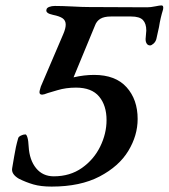

<svg xmlns="http://www.w3.org/2000/svg" viewBox="-20 -676 624 710"><path d="M50 -15Q21 -32 25 -54Q27 -63 32.5 -98Q38 -133 47 -164Q48 -170 57 -174.5Q66 -179 74 -179Q78 -179 81.5 -167.5Q85 -156 86 -134Q89 -84 113.5 -54Q138 -24 179 -24Q239 -24 283 -55Q327 -86 350.5 -134Q374 -182 374 -232Q374 -286 346.5 -319Q319 -352 261 -352Q224 -352 192.5 -342.5Q161 -333 157 -332Q142 -326 136 -326Q126 -326 126 -335Q126 -339 128 -345.5Q130 -352 131 -356L214 -550Q223 -571 223 -585Q223 -600 212 -608Q201 -616 176 -621Q147 -627 152 -641Q153 -647 162 -650.5Q171 -654 183 -654Q209 -654 249 -652Q285 -650 307 -650L524 -649Q537 -649 554 -652.5Q571 -656 577 -656Q586 -656 583 -641Q573 -609 568 -576L558 -531Q555 -521 547.5 -514.5Q540 -508 535 -508Q526 -508 521.5 -516.5Q517 -525 519 -539Q521 -557 521 -563Q521 -589 508.5 -602Q496 -615 465 -615H390Q365 -615 351 -606.5Q337 -598 331 -581L252 -390Q291 -399 328 -399Q407 -399 448 -353.5Q489 -308 489 -236Q489 -175 454.5 -118Q420 -61 348.5 -23.5Q277 14 171 14Q131 14 103.5 6Q76 -2 50 -15Z"/></svg>

Font: EB Garamond Medium
Style: Italic
Weight: 500
Italic angle: -17.2°
Designer: Georg Duffner and Octavio Pardo
Foundry: Georg Duffner
Version: Version 1.000